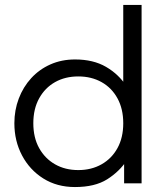

<svg xmlns="http://www.w3.org/2000/svg" viewBox="-20 -740 674 775"><path d="M282.5 15Q210 15 155 -19.5Q100 -54 69 -112.5Q38 -171 38 -242.5Q38 -295.5 55.8 -342.2Q73.5 -389 106 -424.5Q138.5 -460 183.5 -480Q228.5 -500 283 -500Q356.5 -500 407.8 -470.2Q459 -440.5 491 -391.5L477.5 -375V-720H551.5V0H481V-110.5L492.5 -93.5Q462 -47.5 412.5 -16.2Q363 15 282.5 15ZM296 -53.5Q349 -53.5 390 -76.8Q431 -100 454.2 -142.2Q477.5 -184.5 477.5 -242.5Q477.5 -300.5 454.2 -343Q431 -385.5 390 -408.5Q349 -431.5 296 -431.5Q243 -431.5 202.2 -408.5Q161.5 -385.5 138 -343Q114.5 -300.5 114.5 -242.5Q114.5 -184.5 138 -142.2Q161.5 -100 202.2 -76.8Q243 -53.5 296 -53.5Z"/></svg>

Font: Geologica Roman ExtraLight
Style: Regular
Weight: 250
Designer: Sindre Bremnes, Frode Helland
Foundry: Monokrom Skriftforlag AS
Version: Version 1.010;gftools[0.9.28]